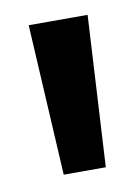

<svg xmlns="http://www.w3.org/2000/svg" viewBox="-45 -769 242 337"><g transform="rotate(-10 75.5 -600.5)"><path d="M43 -466 28 -735H133L118 -466Z"/></g></svg>

Font: League Gothic
Style: Regular
Weight: 400
Designer: The League of Moveable Type
Version: Version 1.560;PS 001.560;hotconv 1.0.56;makeotf.lib2.0.21325